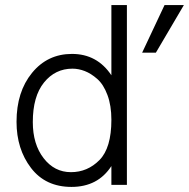

<svg xmlns="http://www.w3.org/2000/svg" viewBox="-20 -727 743 755"><path d="M109 -247Q109 -160 151.5 -105Q194 -50 259 -50Q324 -50 371 -97.5Q418 -145 418 -256Q418 -312 402.5 -353.5Q387 -395 362.5 -416.5Q338 -438 313.5 -447.5Q289 -457 265 -457Q197 -457 153 -402.5Q109 -348 109 -247ZM479 0H418V-74Q365 8 261 8Q159 8 102 -66.5Q45 -141 45 -248Q45 -366 106 -440.5Q167 -515 263 -515Q362 -515 418 -431V-707H479ZM593 -520H539L627 -707H703Z"/></svg>

Font: Hind Vadodara Light
Style: Regular
Weight: 300
Designer: Hitesh Malaviya
Foundry: Indian Type Foundry
Version: Version 1.000;PS 1.0;hotconv 1.0.86;makeotf.lib2.5.63406; tt